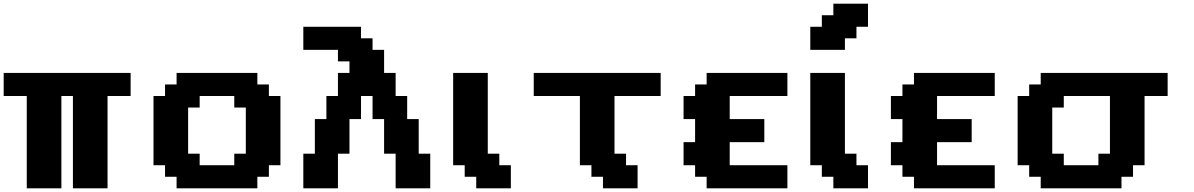

<svg xmlns="http://www.w3.org/2000/svg" viewBox="-20 -1020 6469 1040"><path d="M375 0H562.5V-500H687.5V-625H0V-500H125V0H312.5V-500H375Z M936.5 0H1374V-62.5H1436.5V-125H1499V-500H1436.5V-562.5H1374V-625H936.5V-562.5H874V-500H811.5V-125H874V-62.5H936.5ZM1249 -125H1061.5V-187.5H999V-437.5H1061.5V-500H1249V-437.5H1311.5V-187.5H1249Z M2123 0H2310.5V-187.5H2248V-375H2185.5V-500H2123V-625H2060.5V-750H1998V-812.5H1935.5V-875H1623V-750H1810.5V-687.5H1873V-625H1810.5V-500H1748V-375H1685.5V-187.5H1623V0H1810.5V-187.5H1873V-375H1935.5V-500H1998V-375H2060.5V-187.5H2123Z M2559.6 0H2747.1V-125H2684.6V-187.5H2622.1V-625H2434.6V-125H2497.1V-62.5H2559.6Z M3246.1 0H3433.6V-125H3371.1V-187.5H3308.6V-500H3558.6V-625H2871.1V-500H3121.1V-125H3183.6V-62.5H3246.1Z M3807.6 0H4245.1V-125H3932.6V-250H4120.1V-375H3932.6V-500H4245.1V-625H3807.6V-562.5H3745.1V-500H3682.6V-375H3745.1V-250H3682.6V-125H3745.1V-62.5H3807.6Z M4494.1 0H4681.6V-125H4619.1V-187.5H4556.6V-625H4369.1V-125H4431.6V-62.5H4494.1ZM4369.1 -750H4556.6V-812.5H4619.1V-875H4681.6V-1000H4494.1V-937.5H4431.6V-875H4369.1Z M4930.7 0H5368.2V-125H5055.7V-250H5243.2V-375H5055.7V-500H5368.2V-625H4930.7V-562.5H4868.2V-500H4805.7V-375H4868.2V-250H4805.7V-125H4868.2V-62.5H4930.7Z M5617.2 0H6054.7V-62.5H6117.2V-125H6179.7V-500H6304.7V-625H5617.2V-562.5H5554.7V-500H5492.2V-125H5554.7V-62.5H5617.2ZM5929.7 -125H5742.2V-187.5H5679.7V-437.5H5742.2V-500H5992.2V-187.5H5929.7Z"/></svg>

Font: Faithful 32x
Style: Semibold
Weight: 400
Foundry: Faithful Resource Pack
Version: Version 1.0; January 27, 2023